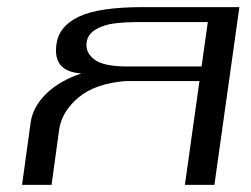

<svg xmlns="http://www.w3.org/2000/svg" viewBox="-20 -520 706 540"><path d="M125 0H42L66.4 -176.8Q73.2 -220.7 110.4 -256.8Q147.5 -293 209 -313.5Q127.9 -318.4 138.7 -395.5Q145.5 -446.3 201.7 -473.1Q257.8 -500 382.8 -500H653.3L583 0H500L541 -292H333Q248 -285.2 201.2 -246.1Q154.3 -207 146.5 -156.2ZM546.9 -333 564.5 -458H377Q331.1 -458 301.3 -454.1Q271.5 -450.2 249 -437Q226.6 -423.8 223.6 -400.4Q219.7 -372.1 245.6 -352.5Q271.5 -333 338.9 -333Z"/></svg>

Font: okolaks
Style: RegularItalic
Weight: 500
Italic angle: -8°
Version: Version 000.6.0